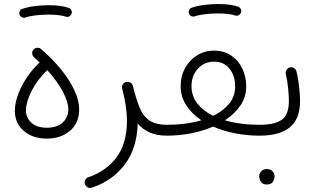

<svg xmlns="http://www.w3.org/2000/svg" viewBox="-20 -672 1588 958"><path d="M54.2 -118.2Q54.2 -174.8 87.9 -241Q121.6 -307.1 177.7 -360.8Q164.1 -374 149.9 -386.2Q141.6 -393.6 140.6 -404.8Q139.6 -416 147 -424.3Q153.8 -432.6 165.3 -433.6Q176.8 -434.6 185.1 -427.2Q240.7 -379.4 283.7 -326.7Q326.7 -273.9 350.8 -222.4Q375 -170.9 375 -125.5Q375 -58.1 329.1 -19.3Q283.2 19.5 213.4 19.5Q144 19.5 99.1 -18.3Q54.2 -56.2 54.2 -118.2ZM109.4 -121.1Q109.4 -85.4 136.2 -60.1Q163.1 -34.7 213.4 -34.7Q264.6 -34.7 292.7 -60.5Q320.8 -86.4 320.8 -126.5Q320.8 -163.6 293.2 -215.3Q265.6 -267.1 215.8 -322.3Q166 -274.4 137.7 -218Q109.4 -161.6 109.4 -121.1ZM77.1 -599.6Q74.7 -608.4 78.9 -616.9Q83 -625.5 92.3 -627.9Q118.2 -637.2 154.1 -641.6Q189.9 -646 224.6 -646Q288.6 -646 325.2 -631.8Q334.5 -627 337.4 -617.4Q340.3 -607.9 335 -599.1Q324.7 -583.5 308.6 -588.9Q294.9 -593.8 272 -596.4Q249 -599.1 224.6 -599.1Q190.9 -599.1 158.9 -595.5Q127 -591.8 106 -584.5Q96.7 -581.5 88.1 -586.4Q79.6 -591.3 77.1 -599.6Z M438.5 264.2Q426.3 268.1 416.7 262.2Q407.2 256.3 403.8 246.6Q400.4 233.9 406 224.6Q411.6 215.3 420.9 212.4Q509.8 182.1 561.5 112.8Q613.3 43.5 613.3 -68.4Q613.3 -105.5 607.2 -146Q601.1 -186.5 589.8 -229.5L589.4 -231.9Q586.9 -242.2 593.3 -251.5Q599.6 -260.7 609.9 -263.2Q616.7 -264.6 623.5 -262.7Q635.7 -259.8 641.1 -248Q642.1 -245.6 643.1 -242.7Q658.2 -181.6 675.3 -138.2Q692.4 -94.7 724.1 -72Q755.9 -49.3 813.5 -49.3H814Q825.2 -49.3 833 -41.3Q840.8 -33.2 840.8 -22Q840.8 -10.7 833 -2.9Q825.2 4.9 814 4.9H813.5Q762.2 4.9 726.8 -11.2Q691.4 -27.3 667 -55.2Q663.6 68.8 601.8 149.7Q540 230.5 438.5 264.2Z M787.1 -22Q787.1 -33.2 794.9 -41.3Q802.7 -49.3 814 -49.3Q859.4 -49.3 902.8 -54.9Q946.3 -60.5 984.9 -71.8Q938 -103 909.7 -146Q881.3 -189 881.3 -243.2Q881.3 -292 903.1 -331.8Q924.8 -371.6 962.6 -395.5Q1000.5 -419.4 1048.3 -419.4Q1096.7 -419.4 1132.8 -395.3Q1168.9 -371.1 1188.7 -330.6Q1208.5 -290 1208.5 -241.2Q1208.5 -187.5 1179.2 -145Q1149.9 -102.5 1102.1 -71.8Q1178.7 -49.3 1274.4 -49.3H1274.9Q1286.1 -49.3 1293.9 -41.3Q1301.8 -33.2 1301.8 -22Q1301.8 -10.7 1293.9 -2.9Q1286.1 4.9 1274.9 4.9H1274.4Q1213.9 4.9 1154.1 -6.6Q1094.2 -18.1 1043.5 -40.5Q991.7 -18.1 932.1 -6.6Q872.6 4.9 814 4.9Q802.7 4.9 794.9 -2.9Q787.1 -10.7 787.1 -22ZM935.5 -243.2Q935.5 -192.4 964.8 -155.3Q994.1 -118.2 1043.5 -94.2Q1093.3 -117.7 1123.3 -154.5Q1153.3 -191.4 1153.3 -241.2Q1153.3 -293.5 1125.5 -328.9Q1097.7 -364.3 1048.3 -364.3Q999 -364.3 967.3 -329.1Q935.5 -293.9 935.5 -243.2ZM922.4 -605.5Q919.9 -614.3 924.1 -622.8Q928.2 -631.3 937.5 -633.8Q963.4 -643.1 999.3 -647.5Q1035.2 -651.9 1069.8 -651.9Q1133.8 -651.9 1170.4 -637.7Q1179.7 -632.8 1182.6 -623.3Q1185.5 -613.8 1180.2 -605Q1169.9 -589.4 1153.8 -594.7Q1140.1 -599.6 1117.2 -602.3Q1094.2 -605 1069.8 -605Q1036.1 -605 1004.2 -601.3Q972.2 -597.7 951.2 -590.3Q941.9 -587.4 933.3 -592.3Q924.8 -597.2 922.4 -605.5Z M1248 -22Q1248 -33.2 1255.9 -41.3Q1263.7 -49.3 1274.9 -49.3Q1350.6 -49.3 1386 -74.5Q1421.4 -99.6 1421.4 -168.5Q1421.4 -190.9 1417.7 -230.5Q1414.1 -270 1405.8 -304.2Q1403.8 -315.4 1410.6 -324.7Q1417.5 -334 1428.2 -335.9Q1439.5 -337.9 1448.5 -331.3Q1457.5 -324.7 1459.5 -313.5Q1468.8 -276.9 1472.9 -235.6Q1477.1 -194.3 1477.1 -168.5Q1477.1 -78.1 1426 -36.6Q1375 4.9 1274.9 4.9Q1263.7 4.9 1255.9 -2.9Q1248 -10.7 1248 -22ZM1273.4 207Q1273.4 193.8 1283.7 182.6Q1293.9 171.4 1312 171.4Q1333.5 171.4 1344.2 188Q1350.1 197.3 1350.1 208Q1350.1 220.2 1342 234.4Q1334 248.5 1311 248.5Q1295.9 248.5 1287.6 241.2Q1279.3 233.9 1276.4 224.6Q1273.4 216.3 1273.4 207Z"/></svg>

Font: Mikhak-FD Light
Style: Regular
Weight: 300
Designer: Amin Abedi
Version: Version 3.2